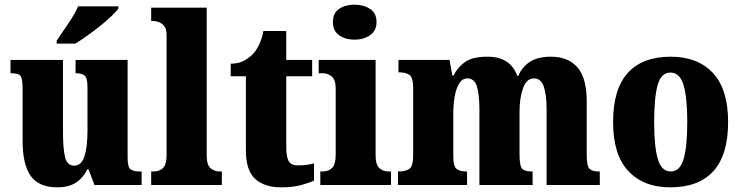

<svg xmlns="http://www.w3.org/2000/svg" viewBox="-20 -793 3177 823"><path d="M227 10Q146 10 111.5 -39Q77 -88 77 -188V-407Q77 -450 70 -464.5Q63 -479 29 -479H25V-536H250V-226Q250 -155 259 -119Q268 -83 298 -83Q329 -83 342 -123Q355 -163 355 -232V-418Q355 -460 342.5 -469.5Q330 -479 307 -479H304V-536H527V-119Q527 -76 540 -67Q553 -58 576 -58H587V0H385L359 -68H355Q336 -30 305 -10Q274 10 227 10ZM223 -619Q236 -639 254 -664.5Q272 -690 289 -717Q306 -744 315 -766H487V-756Q478 -743 457.5 -723.5Q437 -704 409.5 -682Q382 -660 354 -640Q326 -620 303 -606H223Z M628 0V-58H639Q663 -58 678.5 -72.5Q694 -87 694 -128V-644Q694 -670 683 -682.5Q672 -695 658.5 -699Q645 -703 639 -703H628V-760H866V-128Q866 -87 882 -72.5Q898 -58 922 -58H931V0Z M1183 10Q1115 10 1074.5 -25.5Q1034 -61 1034 -149V-466H969V-520Q1006 -520 1031 -535.5Q1056 -551 1069 -567Q1081 -581 1092 -604.5Q1103 -628 1109 -660H1207V-536H1318V-466H1207V-165Q1207 -122 1217 -103Q1227 -84 1258 -84Q1297 -84 1326 -93V-19Q1310 -11 1274 -0.5Q1238 10 1183 10Z M1500 -623Q1460 -623 1433.5 -642Q1407 -661 1407 -698Q1407 -737 1433.5 -755Q1460 -773 1500 -773Q1538 -773 1566 -755Q1594 -737 1594 -698Q1594 -661 1566 -642Q1538 -623 1500 -623ZM1353 0V-58H1363Q1388 -58 1403.5 -73Q1419 -88 1419 -131V-412Q1419 -450 1402.5 -464.5Q1386 -479 1363 -479H1346V-536H1590V-128Q1590 -87 1606 -72.5Q1622 -58 1646 -58H1656V0Z M1686 0V-58H1690Q1719 -58 1735 -69.5Q1751 -81 1751 -125V-418Q1751 -460 1735.5 -471.5Q1720 -483 1691 -483H1688V-536H1907L1919 -469H1924Q1941 -504 1973 -527Q2005 -550 2069 -550Q2168 -550 2197 -468H2202Q2216 -504 2250 -527Q2284 -550 2342 -550Q2415 -550 2455 -504.5Q2495 -459 2495 -358V-128Q2495 -82 2506.5 -70Q2518 -58 2547 -58H2551V0H2323V-323Q2323 -386 2311 -421.5Q2299 -457 2269 -457Q2237 -457 2222 -415Q2207 -373 2207 -316V-128Q2207 -82 2218 -70Q2229 -58 2259 -58H2263V0H2035V-323Q2035 -386 2024.5 -421.5Q2014 -457 1983 -457Q1962 -457 1948.5 -435.5Q1935 -414 1929 -379.5Q1923 -345 1923 -305V-122Q1923 -81 1936.5 -69.5Q1950 -58 1979 -58H1982V0Z M2853 10Q2739 10 2673.5 -59.5Q2608 -129 2608 -270Q2608 -411 2671 -480.5Q2734 -550 2856 -550Q2970 -550 3035.5 -480.5Q3101 -411 3101 -270Q3101 -129 3038 -59.5Q2975 10 2853 10ZM2855 -58Q2895 -58 2910.5 -112Q2926 -166 2926 -270Q2926 -375 2910 -428.5Q2894 -482 2854 -482Q2814 -482 2799 -428.5Q2784 -375 2784 -270Q2784 -166 2799.5 -112Q2815 -58 2855 -58Z"/></svg>

Font: Noto Serif Lao Condensed Black
Style: Regular
Weight: 900
Width: 3
Designer: Monotype Design Team
Foundry: Monotype Imaging Inc.
Version: Version 2.003; ttfautohint (v1.8.4.7-5d5b)